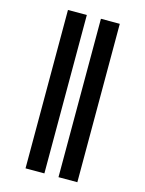

<svg xmlns="http://www.w3.org/2000/svg" viewBox="-140 -906 855 1131"><g transform="rotate(15 288.0 -340.0)"><path d="M331 143H446V-823H331ZM130 143H245V-823H130Z"/></g></svg>

Font: Iosevka Sparkle Heavy
Style: Regular
Weight: 900
Designer: Belleve Invis
Foundry: Belleve Invis
Version: Version 4.5.0; ttfautohint (v1.8.3)